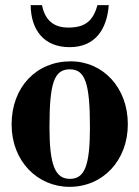

<svg xmlns="http://www.w3.org/2000/svg" viewBox="-20 -711 540 745"><path d="M358 -691C341 -627 307 -604 245 -604C191 -604 155 -630 143 -691H99C100 -595 150 -528 250 -528C349 -528 395 -597 402 -691ZM476 -229C476 -371 380 -473 254 -473C122 -473 25 -374 25 -228C25 -86 125 14 250 14C379 14 476 -88 476 -229ZM329 -218C329 -69 309 -17 251 -17C193 -17 172 -73 172 -218C172 -389 190 -442 251 -442C310 -442 329 -389 329 -218Z"/></svg>

Font: XITS Math
Style: Bold
Weight: 700
Designer: MicroPress Inc., with final additions and corrections provided by Coen Hoffman, Elsevier (retired)
Version: Version 1.105